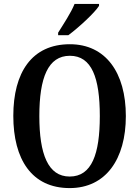

<svg xmlns="http://www.w3.org/2000/svg" viewBox="-20 -951 711 981"><path d="M277 -784V-771H329C383 -811 464 -886 486 -921V-931H361C343 -886 305 -829 277 -784ZM336 10C520 10 623 -137 623 -358C623 -580 520 -725 337 -725C142 -725 48 -580 48 -359C48 -137 142 10 336 10ZM336 -49C225 -49 181 -164 181 -358C181 -553 225 -666 337 -666C449 -666 490 -553 490 -358C490 -164 449 -49 336 -49Z"/></svg>

Font: Noto Serif Myanmar Condensed SemiBold
Style: Regular
Weight: 600
Width: 3
Designer: Ben Mitchell and the Monotype Design Team
Foundry: Monotype Imaging Inc.
Version: Version 2.106